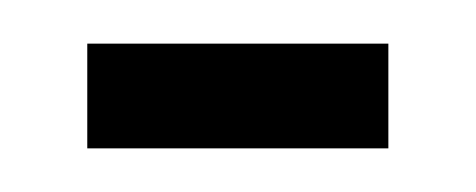

<svg xmlns="http://www.w3.org/2000/svg" viewBox="-20 -663 218 88"><path d="M20 -595V-643H158V-595Z"/></svg>

Font: Bricolage Grotesque 48pt Condensed ExtraLight
Style: Regular
Weight: 200
Width: 3
Designer: Mathieu Triay
Foundry: Atelier Triay
Version: Version 1.000; ttfautohint (v1.8.4.7-5d5b);gftools[0.9.32]